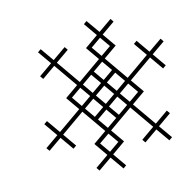

<svg xmlns="http://www.w3.org/2000/svg" viewBox="-31 -392 281 285"><g transform="rotate(-5 109.5 -249.5)"><path d="M129.3 -196.4 160.7 -227.9 192.1 -196.4 174.3 -178.6 178.6 -174.3 196.4 -192.1 214.3 -174.3 218.6 -178.6 200.7 -196.4 218.6 -214.3 214.3 -218.6 196.4 -200.7 165 -232.1 182.9 -250 165 -267.9 196.4 -299.3 214.3 -281.4 218.6 -285.7 200.7 -303.6 218.6 -321.4 214.3 -325.7 196.4 -307.9 178.6 -325.7 174.3 -321.4 192.1 -303.6 160.7 -272.1 129.3 -303.6 147.1 -321.4 129.3 -339.3 147.1 -357.1 142.9 -361.4 125 -343.6 107.1 -361.4 102.9 -357.1 120.7 -339.3 102.9 -321.4 120.7 -303.6 89.3 -272.1 57.9 -303.6 75.7 -321.4 71.4 -325.7 53.6 -307.9 35.7 -325.7 31.4 -321.4 49.3 -303.6 31.4 -285.7 35.7 -281.4 53.6 -299.3 85 -267.9 67.1 -250 85 -232.1 53.6 -200.7 35.7 -218.6 31.4 -214.3 49.3 -196.4 31.4 -178.6 35.7 -174.3 53.6 -192.1 71.4 -174.3 75.7 -178.6 57.9 -196.4 89.3 -227.9 120.7 -196.4 102.9 -178.6 120.7 -160.7 102.9 -142.9 107.1 -138.6 125 -156.4 142.9 -138.6 147.1 -142.9 129.3 -160.7 147.1 -178.6ZM107.1 -281.4 120.7 -267.9 107.1 -254.3 93.6 -267.9ZM147.1 -250 160.7 -263.6 174.3 -250 160.7 -236.4ZM107.1 -245.7 120.7 -232.1 107.1 -218.6 93.6 -232.1ZM111.4 -214.3 125 -227.9 138.6 -214.3 125 -200.7ZM142.9 -245.7 156.4 -232.1 142.9 -218.6 129.3 -232.1ZM111.4 -250 125 -263.6 138.6 -250 125 -236.4ZM75.7 -250 89.3 -263.6 102.9 -250 89.3 -236.4ZM111.4 -178.6 125 -192.1 138.6 -178.6 125 -165ZM111.4 -285.7 125 -299.3 138.6 -285.7 125 -272.1ZM111.4 -321.4 125 -335 138.6 -321.4 125 -307.9ZM129.3 -267.9 142.9 -281.4 156.4 -267.9 142.9 -254.3Z"/></g></svg>

Font: Gossip Low Cross Stitch
Style: Regular
Weight: 300
Width: 3
Designer: Deborah Khodanovich
Version: Version 1.001;Glyphs 3.3.1 (3343)